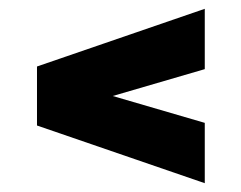

<svg xmlns="http://www.w3.org/2000/svg" viewBox="-20 -471 548 436"><path d="M445 -55 64 -186V-320L445 -451V-314L236 -253L445 -192Z"/></svg>

Font: Saira Semi Condensed Black
Style: Regular
Weight: 900
Width: 4
Designer: Hector Gatti with collaboration of the Omnibus-Type team
Foundry: Omnibus-Type
Version: Version 1.001; ttfautohint (v1.8)